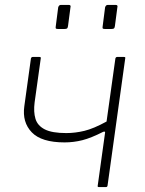

<svg xmlns="http://www.w3.org/2000/svg" viewBox="-20 -762 589 782"><path d="M267 -732 257 -656Q256 -649 253.5 -646.5Q251 -644 243 -644H216Q209 -644 207.5 -646Q206 -648 207 -654L217 -732Q220 -742 228 -742H260Q270 -742 267 -732ZM458 -732 448 -656Q447 -649 444.5 -646.5Q442 -644 434 -644H407Q400 -644 398.5 -646Q397 -648 398 -654L408 -732Q411 -742 419 -742H451Q461 -742 458 -732ZM383 0Q380 0 378.5 -1.5Q377 -3 378 -6L408 -222Q409 -228 400 -225Q351 -200 315.5 -191Q280 -182 243 -182Q149 -182 109.5 -223Q70 -264 79 -329L106 -524Q108 -530 113 -530H141Q144 -530 145.5 -528.5Q147 -527 146 -524L121 -345Q116 -306 124.5 -278Q133 -250 162.5 -235Q192 -220 250 -220Q286 -220 323.5 -229Q361 -238 414 -267L450 -524Q452 -530 457 -530H485Q492 -530 490 -524L418 -6Q417 0 411 0Z"/></svg>

Font: Libre Franklin Thin
Style: Italic
Weight: 100
Italic angle: -8°
Designer: Pablo Impallari, Rodrigo Fuenzalida, Nhung Nguyen
Foundry: Impallari Type
Version: Version 3.000